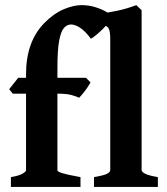

<svg xmlns="http://www.w3.org/2000/svg" viewBox="-20 -736 657 756"><path d="M418.5 -671.4Q418.5 -662.6 408.7 -649.2Q398.9 -635.7 384.8 -621.8Q370.6 -607.9 357.7 -597.4Q344.7 -586.9 337.9 -583.5Q315.9 -613.3 295.7 -626.5Q275.4 -639.6 259.8 -639.6Q244.1 -639.6 231.9 -626Q219.7 -612.3 212.9 -575.4Q206.1 -538.6 206.1 -469.2V-429.7H318.4L336.4 -411.6Q327.6 -395 313.7 -377Q299.8 -358.9 291.5 -351.1Q280.8 -356.4 261.7 -361.8Q242.7 -367.2 206.1 -367.2V-65.4Q206.1 -60.1 224.9 -54.2Q243.7 -48.3 296.9 -38.6V0H22.9V-38.6Q54.2 -43.9 68.4 -52Q82.5 -60.1 82.5 -65.4V-367.2H30.3L16.1 -384.8L51.8 -429.7H82.5V-443.8Q82.5 -572.8 155.3 -646Q191.9 -683.1 230.7 -699.5Q269.5 -715.8 300.8 -715.8Q331.1 -715.8 357.9 -707Q384.8 -698.2 401.6 -687.5Q418.5 -676.8 418.5 -671.4ZM350.1 0V-38.6Q389.6 -45.4 401.9 -52Q414.1 -58.6 414.1 -66.4V-580.1Q414.1 -607.4 409.9 -619.4Q405.8 -631.3 393.1 -635.3Q380.4 -639.2 354.5 -642.1V-679.2Q404.8 -686 441.4 -693.6Q478 -701.2 516.6 -715.8L537.6 -695.8V-66.4Q537.6 -59.6 551 -52.2Q564.5 -44.9 601.6 -38.6V0Z"/></svg>

Font: Namdhinggo ExtraBold
Style: Regular
Weight: 800
Designer: Victor Gaultney
Foundry: SIL International
Version: Version 3.001